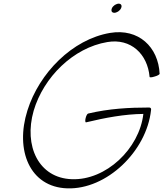

<svg xmlns="http://www.w3.org/2000/svg" viewBox="-20 -1005 893 1050"><path d="M642 -960C645 -967 646 -973 643 -978C641 -982 636 -985 629 -985C623 -985 615 -982 608 -978C601 -973 595 -967 592 -960C589 -953 589 -947 591 -942C593 -938 599 -935 605 -935C612 -935 619 -938 626 -942C633 -947 639 -953 642 -960ZM853 -601C846 -748 738 -851 582 -825C375 -790 194 -605 130 -401C61 -183 143 18 347 25C563 33 782 -178 806 -403C808 -411 804 -417 796 -417C686 -417 576 -411 462 -384C457 -383 451 -371 448 -358C445 -345 446 -335 451 -336C555 -361 661 -381 764 -382C742 -191 559 -18 373 -25C191 -31 109 -207 164 -399C218 -583 381 -744 567 -775C696 -797 787 -709 798 -585C797 -581 809 -581 824 -586C840 -590 852 -597 853 -601Z"/></svg>

Font: Nupuram Thin Italic
Style: Regular
Weight: 100
Designer: Santhosh Thottingal (santhosh.thottingal@gmail.com)
Foundry: SMC
Version: Version 1.000